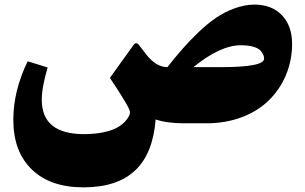

<svg xmlns="http://www.w3.org/2000/svg" viewBox="-20 -533 1317 830"><path d="M703.6 -242.7C670.9 -242.7 639.6 -261.7 610.8 -299.3L581.5 -337.4C572.8 -348.6 564.9 -349.1 557.6 -338.9L455.1 -196.3C513.2 -109.9 542 -60.5 542 -48.3C542 -39.1 537.6 -25.9 520 -6.8C510.7 2.4 499.5 11.2 485.8 19C458.5 34.2 406.7 46.9 344.2 46.9C221.7 46.9 160.6 -2.4 160.6 -101.6C160.6 -137.2 168.9 -184.1 186 -241.2L99.6 -268.1C58.1 -182.6 37.6 -98.6 37.6 -15.1C37.6 77.1 64.5 148.9 118.2 200.2C171.4 251.5 246.1 276.9 341.3 276.9C539.1 276.4 637.7 176.8 652.8 -16.6C686.5 -5.4 727.1 0 775.4 0H874C985.4 0 1081.5 -38.6 1144 -101.1C1206.5 -163.1 1242.7 -249 1242.7 -343.3C1242.7 -395.5 1228 -436.5 1198.7 -467.3C1168.9 -498 1129.4 -513.2 1079.6 -513.2C1023.4 -513.2 962.4 -488.8 914.1 -456.1C890.1 -439.9 864.7 -418.9 837.9 -393.6C811 -367.7 788.1 -343.8 768.6 -321.3C748.5 -298.8 727.1 -272.5 703.6 -242.7ZM1121.6 -279.3C1121.6 -254.9 1059.1 -242.7 934.1 -242.7H815.9C893.6 -305.7 961.9 -337.4 1021.5 -337.4C1064.5 -337.4 1094.7 -327.6 1106.9 -313.5C1118.7 -299.3 1121.6 -289.6 1121.6 -279.3Z"/></svg>

Font: Sahel Black
Style: Bold
Weight: 900
Foundry: Saber Rastikerdar (saber.rastikerdar@gmail.com)
Version: Version 3.4.0